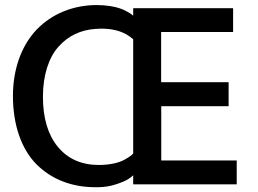

<svg xmlns="http://www.w3.org/2000/svg" viewBox="-20 -744 1042 775"><path d="M378.9 -78.1C309.1 -78.1 253.9 -102.5 213.4 -151.4C173.3 -200.2 153.3 -267.6 153.3 -354C153.3 -440.4 176.8 -511.7 215.8 -555.2C254.9 -599.6 306.2 -623.5 366.2 -627.4C376.5 -627.9 384.3 -628.4 389.2 -628.4C443.4 -628.4 485.8 -614.3 517.6 -585.4V-124.5C511.2 -117.2 503.9 -111.3 481.9 -99.1C460.4 -86.9 422.4 -78.1 378.9 -78.1ZM32.2 -356.9C32.2 -237.8 67.4 -141.1 127.4 -80.6C187.5 -20.5 269 11.7 364.7 11.7H377.9C402.8 11.2 426.3 7.3 448.2 0C470.7 -7.3 486.8 -14.2 496.6 -20.5C506.8 -26.9 513.7 -32.2 517.6 -36.6V0H935.5V-96.2H630.9V-315.4H902.8V-412.1H630.4V-614.7H920.9V-710.9H517.6V-680.7C512.2 -685.1 510.7 -687.5 492.7 -697.3C483.9 -702.6 474.6 -706.5 464.4 -710C444.3 -717.3 408.2 -723.6 370.6 -723.6C274.9 -723.6 189.5 -688 128.9 -625.5C68.8 -563.5 32.2 -468.3 32.2 -356.9Z"/></svg>

Font: Ride SemiBold
Style: Regular
Weight: 600
Version: Version 3.000